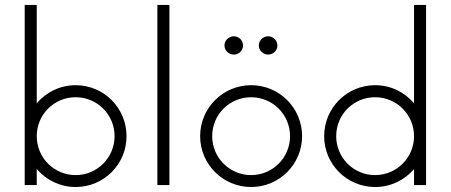

<svg xmlns="http://www.w3.org/2000/svg" viewBox="-20 -750 1827 778"><path d="M286.6 -404.8C223.6 -404.8 167 -376.5 128.9 -331.5V-730H80.1V0H128.9V-65.4C167 -20.5 223.6 7.8 286.6 7.8C400.9 7.8 492.7 -84.5 492.7 -198.2C492.7 -312.5 400.9 -404.8 286.6 -404.8ZM286.6 -40.5C199.2 -40.5 128.9 -110.8 128.9 -198.2C128.9 -286.1 199.2 -356 286.6 -356C373.5 -356 444.3 -286.1 444.3 -198.2C444.3 -110.8 373.5 -40.5 286.6 -40.5Z M617.7 0H666.5V-730H617.7Z M927.2 -528.8C947.8 -528.8 964.8 -545.4 964.8 -565.4C964.8 -586.9 947.8 -603 927.2 -603C907.2 -603 889.6 -586.9 889.6 -565.4C889.6 -545.4 907.2 -528.8 927.2 -528.8ZM1066.4 -528.8C1086.9 -528.8 1104 -545.4 1104 -565.4C1104 -586.9 1086.9 -603 1066.4 -603C1046.4 -603 1028.8 -586.9 1028.8 -565.4C1028.8 -545.4 1046.4 -528.8 1066.4 -528.8ZM997.6 7.8C1111.8 7.8 1204.1 -84.5 1204.1 -198.2C1204.1 -312.5 1111.8 -404.8 997.6 -404.8C883.3 -404.8 791 -312.5 791 -198.2C791 -84.5 883.3 7.8 997.6 7.8ZM997.6 -40.5C910.2 -40.5 839.8 -110.8 839.8 -198.2C839.8 -286.1 910.2 -356 997.6 -356C1084.5 -356 1155.3 -286.1 1155.3 -198.2C1155.3 -110.8 1084.5 -40.5 997.6 -40.5Z M1657.7 -730V-331.5C1619.6 -376.5 1563.5 -404.8 1500 -404.8C1385.7 -404.8 1293.5 -312.5 1293.5 -198.2C1293.5 -84.5 1385.7 7.8 1500 7.8C1563.5 7.8 1619.6 -20.5 1657.7 -64.9V0H1706.5V-730ZM1500 -40.5C1412.6 -40.5 1342.3 -110.8 1342.3 -198.2C1342.3 -286.1 1412.6 -356 1500 -356C1586.9 -356 1657.7 -286.1 1657.7 -198.2C1657.7 -110.8 1586.9 -40.5 1500 -40.5Z"/></svg>

Font: Now Light
Style: Regular
Weight: 300
Designer: Alfredo Marco Pradil
Foundry: Alfredo Marco Pradil
Version: Version 1.200;hotconv 1.0.109;makeotfexe 2.5.65596